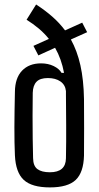

<svg xmlns="http://www.w3.org/2000/svg" viewBox="-20 -827 442 856"><path d="M202.5 8.5Q122 8.5 86 -24.8Q50 -58 46.5 -134.5Q44 -189 44.2 -260Q44.5 -331 46.5 -417.5Q47 -479 78.2 -511.8Q109.5 -544.5 163 -544.5Q194.5 -544.5 219.2 -532.5Q244 -520.5 254.5 -502H265.5Q254 -564.5 225.5 -614L151 -580L129 -622.5L198 -653.5Q178 -678.5 152.8 -699.8Q127.5 -721 98.5 -739L141 -807Q181 -781 213 -753Q245 -725 270 -691.5L346.5 -726L368.5 -683.5L296 -651Q324 -600.5 338.5 -535.8Q353 -471 354.5 -385.5Q355.5 -251 354.5 -133.5Q352.5 -58 317.5 -24.8Q282.5 8.5 202.5 8.5ZM127.5 -122Q128 -87 147 -73Q166 -59 202.5 -59Q273 -59 274 -121Q275.5 -196.5 275 -268.8Q274.5 -341 274 -405Q274 -413.5 274 -421Q271 -449 249.2 -464Q227.5 -479 193.5 -479Q158.5 -479 142.8 -462.5Q127 -446 126 -413.5Q125.5 -364 125.2 -311Q125 -258 125.8 -209Q126.5 -160 127.5 -122Z"/></svg>

Font: Big Shoulders Stencil Text
Style: Regular
Weight: 400
Designer: Patric King
Foundry: XO Type Co
Version: Version 1.000